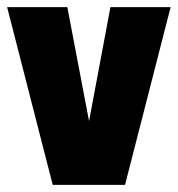

<svg xmlns="http://www.w3.org/2000/svg" viewBox="-20 -519 499 539"><path d="M169 -499 230 -179 290 -499H459L331 0H128L0 -499Z"/></svg>

Font: Teko Variable Light
Style: Regular
Weight: 300
Designer: Manushi Parikh, Jonny Pinhorn
Foundry: Indian Type Foundry
Version: Version 3.000